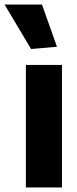

<svg xmlns="http://www.w3.org/2000/svg" viewBox="-65 -826 340 846"><path d="M49 -540H208V0H49ZM72 -610 -45 -806H120L186 -620Z"/></svg>

Font: Encode Sans Compressed
Style: ExtraBold
Weight: 800
Designer: Pablo Impallari, Andres Torresi
Foundry: Pablo Impallari, Andres Torresi
Version: Version 1.000; ttfautohint (v1.00) -l 8 -r 50 -G 200 -x 14 -